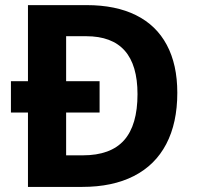

<svg xmlns="http://www.w3.org/2000/svg" viewBox="-20 -734 780 754"><path d="M89.8 -292H22.9V-415H89.8V-713.9H320.3Q434.6 -713.9 514.2 -674.3Q593.8 -634.8 635 -557.6Q676.3 -480.5 676.3 -369.6Q676.3 -251 632.8 -168.2Q589.4 -85.4 505.6 -42.7Q421.9 0 302.7 0H89.8ZM520 -364.3Q520 -478.5 469.7 -535.2Q419.4 -591.8 318.4 -591.8H239.7V-415H371.1V-292H239.7V-124H305.2Q414.6 -124 467.3 -183.3Q520 -242.7 520 -364.3Z"/></svg>

Font: Viking Open Sans
Style: Bold
Weight: 700
Foundry: Ascender Corporation
Version: Version 2.001